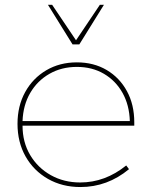

<svg xmlns="http://www.w3.org/2000/svg" viewBox="-20 -752 618 782"><path d="M505.4 -63Q417.5 9.8 307.6 9.8Q233.4 9.8 175.3 -23.4Q117.2 -56.6 84.2 -114.7Q51.3 -172.9 51.3 -247.6Q51.3 -320.3 82.5 -377Q113.8 -433.6 168.5 -465.8Q223.1 -498 293 -498Q361.8 -498 414.6 -466.8Q467.3 -435.5 497.1 -380.6Q526.9 -325.7 526.9 -253.9V-240.2H71.8Q71.8 -172.9 102.8 -120.6Q133.8 -68.4 187 -38.6Q240.2 -8.8 306.6 -8.8Q408.2 -8.8 494.1 -78.1ZM71.8 -258.8H508.8Q506.8 -324.2 479 -373.8Q451.2 -423.3 403.3 -451.4Q355.5 -479.5 293 -479.5Q230.5 -479.5 181.2 -451.2Q131.8 -422.9 103 -373.3Q74.2 -323.7 71.8 -258.8ZM303.2 -571.3H275.4L175.3 -732.4H192.4L289.6 -587.9L386.7 -732.4H403.3Z"/></svg>

Font: Kumbh Sans Thin
Style: Regular
Weight: 250
Version: Version 1.004